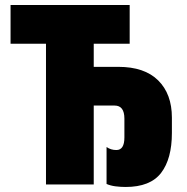

<svg xmlns="http://www.w3.org/2000/svg" viewBox="-20 -734 744 764"><path d="M480 10Q578 10 621 -46Q664 -102 664 -205V-266Q664 -360 609.5 -414Q555 -468 451 -468H353V-560H496V-714H22V-560H163V0H353V-314H436Q475 -314 475 -262V-187Q475 -137 443 -137Q421 -137 404 -149V-2Q420 5 440 7.5Q460 10 480 10Z"/></svg>

Font: Noto Sans Display SemiCondensed Black
Style: Regular
Weight: 900
Width: 4
Designer: Monotype Design Team
Foundry: Monotype Imaging Inc.
Version: Version 1.900